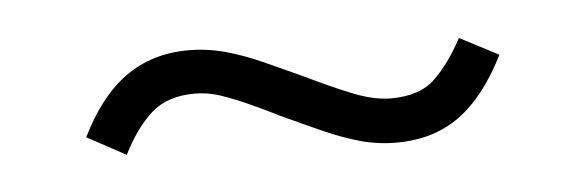

<svg xmlns="http://www.w3.org/2000/svg" viewBox="-26 -403 724 237"><g transform="rotate(-5 335.5 -284.0)"><path d="M458 -216Q435 -216 413.5 -222Q392 -228 369.5 -238Q347 -248 319 -261Q297 -272 279 -280Q261 -288 246 -293Q231 -298 215 -298Q181 -298 161 -280Q141 -262 125 -230L77 -256Q101 -305 134 -328.5Q167 -352 212 -352Q235 -352 257 -346Q279 -340 302.5 -329.5Q326 -319 354 -306Q387 -290 411.5 -280.5Q436 -271 456 -271Q492 -271 511 -289.5Q530 -308 546 -338L594 -313Q569 -263 536.5 -239.5Q504 -216 458 -216Z"/></g></svg>

Font: Nunito Sans 7pt SemiExpanded Light
Style: Regular
Weight: 300
Width: 6
Designer: Vernon Adams
Foundry: Vernon Adams
Version: Version 3.101;gftools[0.9.27]